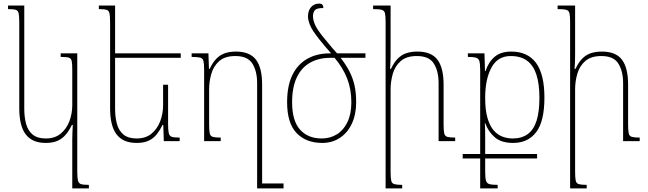

<svg xmlns="http://www.w3.org/2000/svg" viewBox="-20 -791 3630 1076"><path d="M385 265V-10Q385 -31 386 -51Q387 -71 388 -91H383Q369 -62 350.5 -39Q332 -16 305 -3Q278 10 236 10Q161 10 124.5 -37.5Q88 -85 88 -184V-666Q88 -701 84.5 -716.5Q81 -732 68 -736Q55 -740 25 -740V-760H116V-181Q116 -134 126.5 -96Q137 -58 163.5 -36.5Q190 -15 237 -15Q287 -15 319.5 -41.5Q352 -68 368.5 -110.5Q385 -153 385 -202V-398Q385 -433 382 -448.5Q379 -464 365.5 -468Q352 -472 320 -472V-492H413V171Q413 205 417 221Q421 237 434.5 241Q448 245 478 245V265Z M922 -316V-94Q922 -60 926 -44Q930 -28 943.5 -24Q957 -20 987 -20V0H898L895 -91H891Q877 -62 859 -39Q841 -16 814 -3Q787 10 745 10Q670 10 633.5 -37.5Q597 -85 597 -184V-666Q597 -701 593.5 -716.5Q590 -732 577 -736Q564 -740 534 -740V-760H625V-181Q625 -134 635.5 -96Q646 -58 672.5 -36.5Q699 -15 746 -15Q796 -15 828.5 -41.5Q861 -68 877.5 -110.5Q894 -153 894 -202V-316ZM613 -467V-492H993V-467Z M1302 -502Q1380 -502 1414.5 -456.5Q1449 -411 1449 -317V265H1421V-325Q1421 -392 1394.5 -434.5Q1368 -477 1299 -477Q1241 -477 1209 -449Q1177 -421 1164.5 -378Q1152 -335 1152 -290V-94Q1152 -59 1155.5 -43.5Q1159 -28 1173 -24Q1187 -20 1217 -20V0H1124V-398Q1124 -433 1120.5 -448.5Q1117 -464 1102 -468Q1087 -472 1054 -472V-492H1148L1151 -405H1155Q1173 -443 1194.5 -464Q1216 -485 1242.5 -493.5Q1269 -502 1302 -502ZM1431 265V237H1569V265Z M1786 10Q1695 10 1642 -45.5Q1589 -101 1589 -218Q1589 -310 1618.5 -370.5Q1648 -431 1702 -461.5Q1756 -492 1829 -492H2028V-467H1889Q1919 -428 1938 -391.5Q1957 -355 1966.5 -313.5Q1976 -272 1976 -218Q1976 -150 1952 -98.5Q1928 -47 1885 -18.5Q1842 10 1786 10ZM1783 -15Q1830 -15 1867.5 -38Q1905 -61 1927 -106.5Q1949 -152 1949 -218Q1949 -291 1925.5 -351Q1902 -411 1855 -467H1832Q1766 -467 1717.5 -439.5Q1669 -412 1643 -356.5Q1617 -301 1617 -218Q1617 -114 1661.5 -64.5Q1706 -15 1783 -15ZM1847 -479Q1822 -507 1802.5 -530Q1783 -553 1769 -571Q1729 -621 1717.5 -650Q1706 -679 1706 -698Q1706 -732 1723.5 -751.5Q1741 -771 1769 -771Q1780 -771 1786 -765.5Q1792 -760 1792 -746Q1754 -746 1744 -733Q1734 -720 1734 -700Q1734 -680 1744.5 -654.5Q1755 -629 1790 -585Q1823 -544 1843.5 -520.5Q1864 -497 1881 -479Z M2531 -20V0H2438V-325Q2438 -392 2411.5 -434.5Q2385 -477 2316 -477Q2258 -477 2226 -449Q2194 -421 2181.5 -378Q2169 -335 2169 -290V171Q2169 206 2172.5 221.5Q2176 237 2190 241Q2204 245 2234 245V265H2141V-666Q2141 -701 2137.5 -716.5Q2134 -732 2119 -736Q2104 -740 2071 -740V-760H2169V-495Q2169 -472 2168.5 -450Q2168 -428 2166 -405H2171Q2189 -443 2210.5 -464Q2232 -485 2259 -493.5Q2286 -502 2319 -502Q2397 -502 2431.5 -456.5Q2466 -411 2466 -317V-94Q2466 -59 2469.5 -43.5Q2473 -28 2487 -24Q2501 -20 2531 -20Z M2845 -502Q2937 -502 2984 -438.5Q3031 -375 3031 -244Q3031 -111 2985 -50.5Q2939 10 2856 10Q2790 10 2753.5 -21Q2717 -52 2699 -101H2697Q2698 -92 2698.5 -73.5Q2699 -55 2699 -28.5Q2699 -2 2699 31V167Q2699 203 2703 219.5Q2707 236 2722 240.5Q2737 245 2769 245V265H2671V-398Q2671 -433 2666.5 -448.5Q2662 -464 2647 -468Q2632 -472 2602 -472V-492H2695L2698 -393H2701Q2718 -444 2752.5 -473Q2787 -502 2845 -502ZM2853 -15Q2904 -15 2937.5 -39.5Q2971 -64 2987 -114.5Q3003 -165 3003 -243Q3003 -321 2986 -373Q2969 -425 2933.5 -451Q2898 -477 2842 -477Q2769 -477 2734 -412Q2699 -347 2699 -243Q2699 -174 2712 -129.5Q2725 -85 2747 -60Q2769 -35 2796.5 -25Q2824 -15 2853 -15ZM2573 97V72H2990V97Z M3565 -20V0H3472V-325Q3472 -392 3445.5 -434.5Q3419 -477 3350 -477Q3292 -477 3260 -449Q3228 -421 3215.5 -378Q3203 -335 3203 -290V171Q3203 206 3206.5 221.5Q3210 237 3224 241Q3238 245 3268 245V265H3175V-666Q3175 -701 3171.5 -716.5Q3168 -732 3153 -736Q3138 -740 3105 -740V-760H3203V-495Q3203 -472 3202.5 -450Q3202 -428 3200 -405H3205Q3223 -443 3244.5 -464Q3266 -485 3293 -493.5Q3320 -502 3353 -502Q3431 -502 3465.5 -456.5Q3500 -411 3500 -317V-94Q3500 -59 3503.5 -43.5Q3507 -28 3521 -24Q3535 -20 3565 -20Z"/></svg>

Font: Noto Serif Armenian Thin
Style: Regular
Weight: 250
Version: Version 2.007